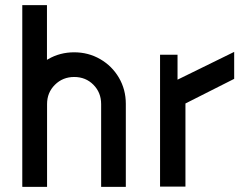

<svg xmlns="http://www.w3.org/2000/svg" viewBox="-20 -726 943 747"><path d="M268.6 -522.5Q324.1 -522.5 370.1 -495.8Q416.1 -469.1 442.8 -423.4Q469.5 -377.6 469.5 -322.1V1H373.5V-321.1Q373.5 -365.9 343.5 -396.2Q313.5 -426.5 268.6 -426.5Q224.3 -426.5 193.7 -396.2Q163.1 -365.9 163.1 -321.1V1H67.1V-322.1Q67.1 -377.6 94.1 -423.4Q121.1 -469.1 167.1 -495.8Q213.1 -522.5 268.6 -522.5ZM66.7 -706H162.7V0H66.7Z M602.7 -513H670.7V-416L891.1 -524.1V-419.2L701.5 -323.4V0H602.7Z"/></svg>

Font: Lineal Thin
Style: Regular
Weight: 200
Designer: Created by Frank Adebiaye with contributions from Anton Moglia & Ariel Martín Pérez
Created by Frank ADEBIAYE with FontF
Foundry: Velvetyne Type Foundry
Version: Version 2.000;Glyphs 3.2 (3227)